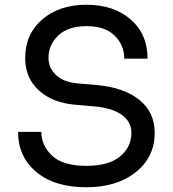

<svg xmlns="http://www.w3.org/2000/svg" viewBox="-20 -770 729 808"><path d="M343 18Q209 18 132.5 -46.5Q56 -111 56 -215H154Q154 -157 199.5 -114.5Q245 -72 343 -72Q437 -72 485 -111.5Q533 -151 533 -211Q533 -257 493.5 -286Q454 -315 380 -322L299 -329Q201 -337 143.5 -389.5Q86 -442 86 -526Q86 -626 157.5 -688Q229 -750 344 -750Q459 -750 530 -688Q601 -626 601 -523H503Q503 -580 462.5 -620Q422 -660 344 -660Q267 -660 225.5 -621Q184 -582 184 -526Q184 -484 216 -454Q248 -424 307 -419L388 -412Q501 -402 566 -350Q631 -298 631 -211Q631 -109 551.5 -45.5Q472 18 343 18Z"/></svg>

Font: Cazoo Sans
Style: Regular
Weight: 400
Designer: Jonathan Barnbrook, Julián Moncada
Foundry: Barnbrook Fonts
Version: Version 2.000;Glyphs 3.3 (3337)